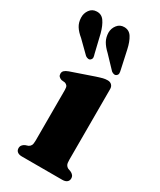

<svg xmlns="http://www.w3.org/2000/svg" viewBox="-202 -798 720 863"><g transform="rotate(30 158.5 -367.0)"><path d="M259.7 -461.1V-93.3Q259.7 -75.8 263.8 -68.2Q267.9 -60.6 275.8 -56.6L289.8 -51.6Q299.3 -47.4 304.3 -40.9Q309.3 -34.5 309.3 -25.2Q309.3 -13.3 300.8 -6.6Q292.3 0 277.4 0H67.4Q52.6 0 44.2 -6.6Q35.7 -13.3 35.7 -25.2Q35.7 -34.4 40.7 -40.8Q45.6 -47.3 54.6 -51.5L69.8 -56.6Q77.7 -60.7 81.6 -68.2Q85.5 -75.7 85.5 -93.2V-355.8Q85.5 -370.3 81.2 -376.1Q76.9 -381.9 68.7 -384.7L50.1 -386.7Q41 -389.9 36.2 -395.1Q31.4 -400.2 31.4 -409.2Q31.4 -419 38 -425.3Q44.5 -431.6 58.7 -436.8L177.3 -477.6Q196 -483.8 207.2 -486.6Q218.5 -489.5 231.2 -489.5Q244.1 -489.5 251.9 -481.6Q259.7 -473.8 259.7 -461.1ZM97.6 -656.2 120.1 -562.2Q123 -553.8 123.6 -546.5Q124.1 -539.3 118.5 -533.7Q113.9 -528.5 106.4 -529.3Q98.9 -530.2 92 -535.1L32 -594.1Q9.6 -612.4 -1.8 -630.7Q-13.2 -649 -14 -673.7Q-15 -695.7 -2.1 -713.9Q10.8 -732.2 33.7 -732.8Q58.9 -733.8 73.4 -712.8Q88 -691.9 97.6 -656.2ZM237.4 -653.4 257.9 -559.4Q260.2 -550.2 260.3 -542.9Q260.3 -535.7 254.4 -530.9Q249.5 -526.1 242 -527.1Q234.5 -528.2 227.8 -533.5L169 -595.3Q148.1 -614.8 137.4 -633.7Q126.8 -652.6 126.3 -677.3Q126.4 -699.3 140 -716.7Q153.5 -734.2 176.3 -734Q201.8 -733.8 215.6 -711.8Q229.5 -689.9 237.4 -653.4Z"/></g></svg>

Font: Fraunces
Style: Regular
Weight: 900
Version: Version 1.000;[b76b70a41]